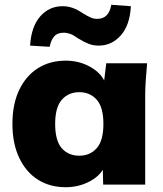

<svg xmlns="http://www.w3.org/2000/svg" viewBox="-20 -773 684 804"><path d="M255 11Q189 11 139 -20.5Q89 -52 60.5 -112Q32 -172 32 -254Q32 -337 60.5 -396.5Q89 -456 139 -487.5Q189 -519 255 -519Q314 -519 361.5 -491Q409 -463 424 -418H414L425 -508H596Q593 -474 590.5 -439Q588 -404 588 -370V0H412L410 -86H422Q407 -42 359.5 -15.5Q312 11 255 11ZM312 -121Q357 -121 385 -152.5Q413 -184 413 -254Q413 -324 385 -355.5Q357 -387 312 -387Q267 -387 239 -355.5Q211 -324 211 -254Q211 -184 238.5 -152.5Q266 -121 312 -121ZM188 -577 106 -582Q111 -662 148.5 -704.5Q186 -747 242 -747Q264 -747 284 -740Q304 -733 326 -718Q347 -705 360 -699.5Q373 -694 387 -694Q436 -694 446 -753L528 -747Q524 -668 486 -625Q448 -582 393 -582Q370 -582 350 -590Q330 -598 306 -613Q288 -626 274.5 -631Q261 -636 247 -636Q220 -636 206.5 -620Q193 -604 188 -577Z"/></svg>

Font: Mulish ExtraLight Black
Style: Regular
Weight: 900
Version: Version 3.603